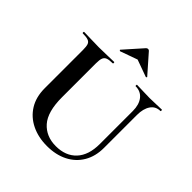

<svg xmlns="http://www.w3.org/2000/svg" viewBox="-221 -977 1146 1146"><g transform="rotate(45 351.5 -404.5)"><path d="M571 -497Q571 -550 546.5 -581.5Q522 -613 478 -613Q476 -613 476 -619Q476 -625 478 -625Q503 -625 529.5 -623.5Q556 -622 587 -622Q614 -622 640 -623.5Q666 -625 688 -625Q690 -625 690 -619Q690 -613 688 -613Q648 -613 626.5 -581.5Q605 -550 605 -497V-219Q605 -148 574 -95.5Q543 -43 487 -14.5Q431 14 356 14Q283 14 225.5 -14Q168 -42 135.5 -94.5Q103 -147 103 -221V-544Q103 -573 98 -587.5Q93 -602 77.5 -607.5Q62 -613 32 -613Q29 -613 29 -619Q29 -625 32 -625Q58 -625 90 -623.5Q122 -622 158 -622Q196 -622 228 -623.5Q260 -625 285 -625Q288 -625 288 -619Q288 -613 285 -613Q255 -613 240 -607Q225 -601 219.5 -586Q214 -571 214 -542V-256Q214 -133 263 -78Q312 -23 394 -23Q477 -23 524 -73.5Q571 -124 571 -218ZM259 -702 362 -818Q367 -823 374 -823Q381 -823 385 -818L487 -702Q490 -701 487 -697.5Q484 -694 482 -695L374 -734L265 -695Q264 -694 260.5 -697.5Q257 -701 259 -702Z"/></g></svg>

Font: Cormorant Light
Style: Bold
Weight: 700
Version: Version 4.000